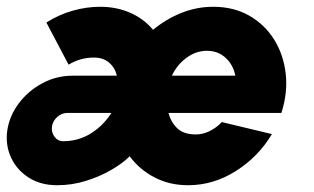

<svg xmlns="http://www.w3.org/2000/svg" viewBox="-56 -534 928 567"><path d="M113 13Q64 13 28.8 -9.5Q-6.5 -32 -23.5 -69Q-40.5 -106 -34.5 -149Q-28 -192 -0.5 -228.8Q27 -265.5 68.8 -288Q110.5 -310.5 158.5 -310.5H289Q284 -333.5 266.5 -348.8Q249 -364 221 -364Q181 -364 146.5 -343L81 -467.5Q118 -491 158.8 -502.5Q199.5 -514 240 -514Q287.5 -514 328 -496.5Q368.5 -479 396 -446Q434 -477.5 479.5 -495.8Q525 -514 573.5 -514Q634 -514 680 -487.8Q726 -461.5 753.8 -416.8Q781.5 -372 787.8 -316Q794 -260 775 -200.5H441.5Q448.5 -173.5 467.5 -155.2Q486.5 -137 522 -137Q543.5 -137 563.5 -147Q583.5 -157 599 -173.5L747 -138Q707.5 -71.5 641 -29.2Q574.5 13 499.5 13Q445 13 400.5 -10Q356 -33 327 -72.5Q306 -51.5 272.2 -32Q238.5 -12.5 197.5 0.2Q156.5 13 113 13ZM451.5 -310.5H639Q632.5 -343 610 -363.5Q587.5 -384 555 -384Q523 -384 495 -363.5Q467 -343 451.5 -310.5ZM131 -117Q186 -117 230 -152.5Q254.5 -171.5 273 -200.5H143Q126.5 -200.5 113.2 -188.8Q100 -177 97.5 -160.5Q95 -144 104.8 -130.5Q114.5 -117 131 -117Z"/></svg>

Font: Urbanist Black
Style: Italic
Weight: 900
Italic angle: -8°
Designer: Corey Hu
Foundry: Corey Hu
Version: Version 1.330; ttfautohint (v1.8.4.7-5d5b)